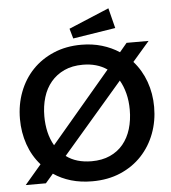

<svg xmlns="http://www.w3.org/2000/svg" viewBox="-57 -878 835 939"><g transform="rotate(-5 361.0 -408.0)"><path d="M691 -326Q691 -257 668 -196Q645 -135 602 -89Q559 -43 497.5 -16.5Q436 10 359 10Q302 10 254.5 -4Q207 -18 169 -44L131 0H32L113 -95Q73 -140 52.5 -199Q32 -258 32 -324Q32 -395 55.5 -456.5Q79 -518 122 -563Q165 -608 226 -634Q287 -660 362 -660Q416 -660 463 -646Q510 -632 548 -607L584 -650H692L609 -554Q649 -509 670 -450.5Q691 -392 691 -326ZM571 -323Q571 -366 561.5 -403Q552 -440 535 -469L239 -125Q288 -88 364 -88Q415 -88 454 -105.5Q493 -123 519 -154.5Q545 -186 558 -229Q571 -272 571 -323ZM152 -327Q152 -286 160.5 -249.5Q169 -213 187 -182L480 -528Q431 -562 361 -562Q309 -562 270 -544Q231 -526 204.5 -494.5Q178 -463 165 -420Q152 -377 152 -327ZM326 -694 312 -743 510 -826 535 -727Z"/></g></svg>

Font: Zilla Slab SemiBold
Style: Regular
Weight: 600
Designer: Typotheque.com
Foundry: Typotheque type foundry
Version: Version 1.1; 2017